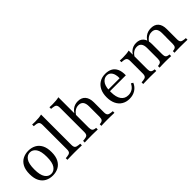

<svg xmlns="http://www.w3.org/2000/svg" viewBox="135 -1511 2399 2399"><g transform="rotate(-45 1334.5 -311.0)"><path d="M252.4 11.3Q196.8 11.3 152.8 -11.7Q108.9 -34.7 83.1 -83.1Q57.3 -131.5 57.3 -207.3Q57.3 -283.9 83.1 -332.3Q108.9 -380.6 153.2 -403.6Q197.6 -426.6 252.4 -426.6Q308.1 -426.6 352 -403.6Q396 -380.6 421.8 -332.3Q447.6 -283.9 447.6 -207.3Q447.6 -131.5 421.8 -83.1Q396 -34.7 352 -11.7Q308.1 11.3 252.4 11.3ZM252.4 -17.7Q300.8 -17.7 332.3 -62.9Q363.7 -108.1 363.7 -207.3Q363.7 -307.3 332.3 -352.4Q300.8 -397.6 252.4 -397.6Q203.2 -397.6 172.2 -352.4Q141.1 -307.3 141.1 -207.3Q141.1 -108.1 172.2 -62.9Q203.2 -17.7 252.4 -17.7Z M646.8 -2.4Q608.9 -2.4 579.4 -1.6Q550 -0.8 518.5 0V-29L546 -31.5Q580.6 -34.7 594 -48.4Q607.3 -62.1 607.3 -96V-206.5H685.5V-96Q685.5 -62.1 698.8 -48.4Q712.1 -34.7 746.8 -31.5L774.2 -29V0Q742.7 -0.8 713.3 -1.6Q683.9 -2.4 646.8 -2.4ZM607.3 -206.5V-525Q607.3 -560.5 594 -574.6Q580.6 -588.7 545.2 -591.9L518.5 -594.4V-623.4Q534.7 -622.6 547.6 -622.2Q560.5 -621.8 574.2 -621.8Q607.3 -621.8 635.5 -624.6Q663.7 -627.4 685.5 -633.1V-623.4V-206.5Z M952.4 -2.4Q914.5 -2.4 885.1 -1.6Q855.6 -0.8 824.2 0V-29L851.6 -31.5Q886.3 -34.7 899.6 -48.4Q912.9 -62.1 912.9 -96V-206.5H991.1V-96Q991.1 -62.1 1002.8 -47.6Q1014.5 -33.1 1045.2 -29.8L1054.8 -29V0Q1029 -0.8 1005.2 -1.6Q981.5 -2.4 952.4 -2.4ZM1182.3 -206.5V-279.8Q1182.3 -333.1 1161.7 -359.7Q1141.1 -386.3 1100 -386.3Q1057.3 -386.3 1024.6 -359.3Q991.9 -332.3 968.5 -278.2L963.7 -294.4Q988.7 -361.3 1029.8 -394Q1071 -426.6 1127.4 -426.6Q1191.9 -426.6 1226.2 -386.7Q1260.5 -346.8 1260.5 -273.4V-206.5ZM1221.8 -2.4Q1191.9 -2.4 1168.1 -1.6Q1144.4 -0.8 1118.5 0V-29L1128.2 -29.8Q1158.9 -33.1 1170.6 -47.6Q1182.3 -62.1 1182.3 -96V-206.5H1260.5V-96Q1260.5 -62.1 1273.8 -48.4Q1287.1 -34.7 1321.8 -31.5L1349.2 -29V0Q1317.7 -0.8 1288.3 -1.6Q1258.9 -2.4 1221.8 -2.4ZM912.9 -206.5V-525Q912.9 -560.5 899.6 -574.6Q886.3 -588.7 850.8 -591.9L824.2 -594.4V-623.4Q840.3 -622.6 853.2 -622.2Q866.1 -621.8 879.8 -621.8Q912.9 -621.8 941.1 -624.6Q969.4 -627.4 991.1 -633.1V-623.4V-206.5Z M1608.1 11.3Q1550 11.3 1506.9 -14.9Q1463.7 -41.1 1440.3 -90.3Q1416.9 -139.5 1416.9 -206.5Q1416.9 -274.2 1440.7 -323.4Q1464.5 -372.6 1508.5 -399.6Q1552.4 -426.6 1612.9 -426.6Q1665.3 -426.6 1703.6 -406.5Q1741.9 -386.3 1762.5 -343.1Q1783.1 -300 1781.5 -230.6H1468.5L1467.7 -259.7H1700.8Q1702.4 -299.2 1692.7 -330.2Q1683.1 -361.3 1662.5 -379.8Q1641.9 -398.4 1609.7 -398.4Q1568.5 -398.4 1537.5 -362.9Q1506.5 -327.4 1500.8 -252.4L1502.4 -250.8Q1501.6 -241.9 1501.2 -232.3Q1500.8 -222.6 1500.8 -212.1Q1500.8 -125.8 1533.9 -78.6Q1566.9 -31.5 1629.8 -31.5Q1670.2 -31.5 1702.4 -51.6Q1734.7 -71.8 1754.8 -114.5L1781.5 -99.2Q1760.5 -47.6 1714.9 -18.1Q1669.4 11.3 1608.1 11.3Z M1986.3 -2.4Q1948.4 -2.4 1919 -1.6Q1889.5 -0.8 1858.1 0V-29L1885.5 -31.5Q1920.2 -34.7 1933.5 -48.4Q1946.8 -62.1 1946.8 -96V-206.5H2025V-96Q2025 -62.1 2036.7 -47.6Q2048.4 -33.1 2079 -29.8L2088.7 -29V0Q2062.9 -0.8 2039.1 -1.6Q2015.3 -2.4 1986.3 -2.4ZM1946.8 -206.5V-316.9Q1946.8 -351.6 1933.5 -365.7Q1920.2 -379.8 1884.7 -383.1L1858.1 -385.5V-414.5Q1874.2 -413.7 1887.1 -413.3Q1900 -412.9 1913.7 -412.9Q1946.8 -412.9 1975 -415.7Q2003.2 -418.5 2025 -424.2V-414.5V-206.5ZM2210.5 -206.5V-283.9Q2210.5 -334.7 2190.7 -360.5Q2171 -386.3 2130.6 -386.3Q2088.7 -386.3 2056.9 -359.3Q2025 -332.3 2001.6 -277.4L1997.6 -294.4Q2022.6 -361.3 2062.5 -394Q2102.4 -426.6 2158.1 -426.6Q2221 -426.6 2254.8 -387.9Q2288.7 -349.2 2288.7 -276.6V-206.5ZM2249.2 -2.4Q2220.2 -2.4 2196.4 -1.6Q2172.6 -0.8 2146.8 0V-29L2156.5 -29.8Q2187.1 -33.1 2198.8 -47.6Q2210.5 -62.1 2210.5 -96V-206.5H2288.7V-96Q2288.7 -62.1 2300.4 -47.6Q2312.1 -33.1 2342.7 -29.8L2351.6 -29V0Q2326.6 -0.8 2302.8 -1.6Q2279 -2.4 2249.2 -2.4ZM2474.2 -206.5V-283.9Q2474.2 -334.7 2453.6 -360.5Q2433.1 -386.3 2391.1 -386.3Q2350.8 -386.3 2318.1 -361.3Q2285.5 -336.3 2262.9 -287.1L2254.8 -303.2Q2278.2 -364.5 2320.2 -395.6Q2362.1 -426.6 2420.2 -426.6Q2483.9 -426.6 2517.7 -387.9Q2551.6 -349.2 2551.6 -276.6V-206.5ZM2512.9 -2.4Q2483.1 -2.4 2459.3 -1.6Q2435.5 -0.8 2410.5 0V-29L2419.4 -29.8Q2450 -33.1 2461.7 -47.6Q2473.4 -62.1 2473.4 -96V-206.5H2551.6V-96Q2551.6 -62.1 2564.9 -48.4Q2578.2 -34.7 2612.9 -31.5L2640.3 -29V0Q2608.9 -0.8 2579.4 -1.6Q2550 -2.4 2512.9 -2.4Z"/></g></svg>

Font: Playfair 5pt SemiExpanded Light
Style: Regular
Weight: 400
Version: Version 2.203